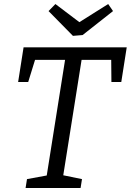

<svg xmlns="http://www.w3.org/2000/svg" viewBox="-20 -933 649 953"><path d="M70 -526 97 -698H609L582 -526H533L532 -636H385L294 -63L387 -44L380 0H107L114 -44L212 -62L303 -636H154L120 -526ZM374 -823 517 -913 541 -878 390 -759 342 -755 221 -878 255 -913Z"/></svg>

Font: Bitter Pro
Style: Italic
Weight: 400
Italic angle: -9°
Designer: Sol Matas, and Bitter project Authors
Foundry: Sol Matas
Version: Version 1.010